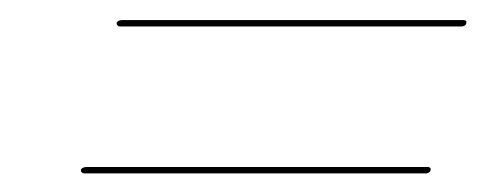

<svg xmlns="http://www.w3.org/2000/svg" viewBox="-20 -442 496 196"><path d="M99 -418.5Q99.5 -420 101.2 -420.8Q103 -421.5 104.5 -421.5H453.5Q454.5 -421.5 455.5 -420.8Q456.5 -420 456 -418.5Q456 -417 454.5 -416Q453 -415 451.5 -415H102.5Q101 -415 100 -416Q99 -417 99 -418.5ZM62.5 -268.5Q63 -270 64.8 -270.8Q66.5 -271.5 68 -271.5H417Q418 -271.5 419 -270.8Q420 -270 419.5 -268.5Q419.5 -267 418 -266Q416.5 -265 415 -265H66Q64.5 -265 63.5 -266Q62.5 -267 62.5 -268.5Z"/></svg>

Font: Fraunces 120pt Light
Style: Italic
Weight: 300
Italic angle: -16°
Version: Version 1.000;[b76b70a41]